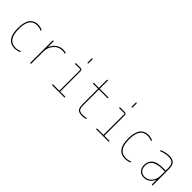

<svg xmlns="http://www.w3.org/2000/svg" viewBox="212 -1913 3076 3076"><g transform="rotate(45 1750.0 -375.0)"><path d="M291 9.8Q94.7 9.8 94.7 -259.8Q94.7 -324.2 106.4 -373.5Q118.2 -422.9 136.2 -452.1Q154.3 -481.4 180.2 -499Q206.1 -516.6 230.5 -523.4Q254.9 -530.3 283.2 -530.3Q333 -530.3 377.9 -510.7Q387.7 -507.8 387.7 -496.1Q387.7 -486.3 377.9 -490.2Q331.1 -509.8 283.2 -509.8Q115.2 -509.8 115.2 -259.8Q115.2 -9.8 291 -9.8Q337.9 -9.8 384.8 -30.3Q394.5 -34.2 394.5 -24.4Q394.5 -12.7 384.8 -8.8Q337.9 9.8 291 9.8Z M629.9 -9.8V-509.8Q629.9 -519.5 640.1 -519.5Q650.4 -519.5 650.4 -509.8V-385.7Q650.4 -384.8 651.4 -384.8Q652.3 -384.8 652.3 -385.7Q679.7 -452.1 733.4 -491.2Q787.1 -530.3 849.6 -530.3Q879.9 -530.3 909.2 -524.4Q919.9 -522.5 919.9 -509.8Q919.9 -501 909.2 -502.9Q881.8 -509.8 849.6 -509.8Q766.6 -509.8 708.5 -442.4Q650.4 -375 650.4 -280.3V-9.8Q650.4 0 640.1 0Q629.9 0 629.9 -9.8Z M1134.8 0Q1125 0 1125 -9.8Q1125 -19.5 1134.8 -19.5H1269.5Q1274.4 -19.5 1275.4 -25.4V-495.1Q1275.4 -500 1269.5 -500H1155.3Q1145.5 -500 1145 -509.8Q1144.5 -519.5 1155.3 -519.5H1259.8Q1274.4 -519.5 1284.7 -509.8Q1294.9 -500 1294.9 -485.4V-25.4Q1294.9 -20.5 1299.8 -19.5H1405.3Q1415 -19.5 1415 -9.8Q1415 0 1405.3 0ZM1275.4 -660.2V-750Q1275.4 -759.8 1285.2 -759.8Q1294.9 -759.8 1294.9 -750V-660.2Q1294.9 -650.4 1285.2 -650.4Q1275.4 -650.4 1275.4 -660.2Z M1580.1 -480.5Q1570.3 -480.5 1570.3 -490.2Q1570.3 -500 1580.1 -500H1684.6Q1689.5 -500 1690.4 -504.9V-679.7Q1690.4 -689.5 1700.2 -689.9Q1710 -690.4 1710 -679.7V-504.9Q1710 -500 1714.8 -500H1900.4Q1910.2 -500 1910.2 -490.2Q1910.2 -480.5 1900.4 -480.5H1714.8Q1710 -480.5 1710 -474.6V-129.9Q1710 -57.6 1731.9 -33.7Q1753.9 -9.8 1820.3 -9.8Q1855.5 -9.8 1889.6 -19.5Q1893.6 -20.5 1897 -18.6Q1900.4 -16.6 1900.4 -12.7Q1900.4 -2.9 1890.6 0Q1853.5 9.8 1820.3 9.8Q1745.1 9.8 1717.8 -20Q1690.4 -49.8 1690.4 -129.9V-474.6Q1690.4 -479.5 1684.6 -480.5Z M2134.8 0Q2125 0 2125 -9.8Q2125 -19.5 2134.8 -19.5H2269.5Q2274.4 -19.5 2275.4 -25.4V-495.1Q2275.4 -500 2269.5 -500H2155.3Q2145.5 -500 2145 -509.8Q2144.5 -519.5 2155.3 -519.5H2259.8Q2274.4 -519.5 2284.7 -509.8Q2294.9 -500 2294.9 -485.4V-25.4Q2294.9 -20.5 2299.8 -19.5H2405.3Q2415 -19.5 2415 -9.8Q2415 0 2405.3 0ZM2275.4 -660.2V-750Q2275.4 -759.8 2285.2 -759.8Q2294.9 -759.8 2294.9 -750V-660.2Q2294.9 -650.4 2285.2 -650.4Q2275.4 -650.4 2275.4 -660.2Z M2791 9.8Q2594.7 9.8 2594.7 -259.8Q2594.7 -324.2 2606.4 -373.5Q2618.2 -422.9 2636.2 -452.1Q2654.3 -481.4 2680.2 -499Q2706.1 -516.6 2730.5 -523.4Q2754.9 -530.3 2783.2 -530.3Q2833 -530.3 2877.9 -510.7Q2887.7 -507.8 2887.7 -496.1Q2887.7 -486.3 2877.9 -490.2Q2831.1 -509.8 2783.2 -509.8Q2615.2 -509.8 2615.2 -259.8Q2615.2 -9.8 2791 -9.8Q2837.9 -9.8 2884.8 -30.3Q2894.5 -34.2 2894.5 -24.4Q2894.5 -12.7 2884.8 -8.8Q2837.9 9.8 2791 9.8Z M3384.8 -210V-294.9Q3384.8 -299.8 3379.9 -299.8H3325.2Q3281.2 -299.8 3244.1 -293Q3207 -286.1 3171.4 -269.5Q3135.7 -252.9 3115.2 -219.7Q3094.7 -186.5 3094.7 -139.6Q3094.7 -80.1 3127.4 -44.9Q3160.2 -9.8 3214.8 -9.8Q3289.1 -9.8 3336.9 -66.4Q3384.8 -123 3384.8 -210ZM3379.9 -320.3Q3384.8 -320.3 3384.8 -325.2V-370.1Q3384.8 -447.3 3356 -478.5Q3327.1 -509.8 3254.9 -509.8Q3181.6 -509.8 3105.5 -477.5Q3101.6 -476.6 3098.1 -479Q3094.7 -481.4 3094.7 -485.4Q3094.7 -496.1 3105.5 -499Q3185.5 -530.3 3254.9 -530.3Q3335.9 -530.3 3370.6 -493.2Q3405.3 -456.1 3405.3 -370.1V-9.8Q3405.3 0 3395 0Q3384.8 0 3384.8 -9.8V-106.4Q3384.8 -107.4 3383.8 -107.4Q3381.8 -107.4 3381.8 -106.4Q3357.4 -52.7 3314.5 -21.5Q3271.5 9.8 3214.8 9.8Q3150.4 9.8 3112.8 -31.2Q3075.2 -72.3 3075.2 -139.6Q3075.2 -173.8 3085.4 -203.1Q3095.7 -232.4 3121.6 -260.3Q3147.5 -288.1 3199.2 -304.2Q3251 -320.3 3325.2 -320.3Z"/></g></svg>

Font: Rounded Mgen+ 1m thin
Style: Regular
Weight: 100
Designer: [Source Han Sans]
Ryoko NISHIZUKA  (kana & ideographs); Paul D. Hunt (Latin, Greek & Cyrillic); Wenlong ZHANG  (bopomofo
Version: Version 1.059.20150602